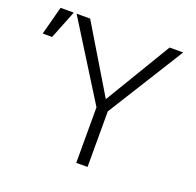

<svg xmlns="http://www.w3.org/2000/svg" viewBox="-210 -829 976 958"><g transform="rotate(20 277.5 -350.0)"><path d="M291 -295 38 -700H110L321 -349L532 -700H604L351 -295V0H291ZM-47 -700H23L-37 -549H-87Z"/></g></svg>

Font: Moderustic Light
Style: Regular
Weight: 300
Designer: Tural Alisoy
Foundry: TAFT Foundry
Version: Version 2.120